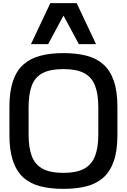

<svg xmlns="http://www.w3.org/2000/svg" viewBox="-20 -1191 807 1222"><path d="M383.3 11Q300 11 236 -5.5Q172 -22 128.5 -61.5Q85 -101 62.5 -167Q40 -233 40 -332V-510Q40 -609 62.5 -675Q85 -741 128.5 -780Q172 -819 236 -836Q300 -853 383.3 -853Q466.7 -853 530.7 -836.5Q594.7 -820 638.5 -780.5Q682.3 -741 704.8 -675Q727.3 -609 727.3 -510V-332Q727.3 -233 704.8 -167Q682.3 -101 638.5 -61.5Q594.7 -22 530.7 -5.5Q466.7 11 383.3 11ZM383.3 -90.7Q466.3 -90.7 514.8 -116.8Q563.3 -143 584.5 -196.8Q605.7 -250.7 605.7 -334V-508Q605.7 -592.3 584.8 -646.2Q564 -700 515.5 -725.7Q467 -751.3 383.3 -751.3Q299.7 -751.3 251.2 -725.7Q202.7 -700 182.3 -646.2Q162 -592.3 162 -508V-334Q162 -250.7 182.7 -196.8Q203.3 -143 251.8 -116.8Q300.3 -90.7 383.3 -90.7ZM482 -910 341.3 -1171H468L591.3 -910ZM177 -910 300.3 -1171H427L286.3 -910Z"/></svg>

Font: Matangi Light
Style: Regular
Weight: 300
Designer: Prashant Pant
Foundry: The Graphic Ant
Version: Version 3.002